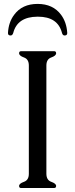

<svg xmlns="http://www.w3.org/2000/svg" viewBox="-20 -942 377 962"><path d="M168.5 -922.4Q245.6 -922.4 286.1 -867.7Q313.5 -830.6 316.9 -777.3V-776.4Q316.9 -764.2 303.7 -764.2Q293.9 -764.2 290.5 -777.3Q269.5 -858.4 170.4 -858.4H168Q67.4 -857.9 46.4 -777.3Q42.5 -764.2 33.2 -764.2Q20 -764.2 20 -775.9V-777.3Q22.9 -830.6 50.8 -867.7Q90.8 -922.4 168.5 -922.4ZM212.4 -613.8V-71.8Q212.4 -39.6 236.8 -31Q261.2 -22.5 261.2 -10.3Q261.2 0 251 0H85.4Q75.7 0 75.7 -10.3Q75.7 -22.5 100.1 -31Q124.5 -39.6 124.5 -71.3V-613.8Q124.5 -645.5 100.1 -654.1Q75.7 -662.6 75.7 -675.3Q75.7 -685.5 85.9 -685.5H251Q261.2 -685.5 261.2 -675.3Q261.2 -662.6 236.8 -654.1Q212.4 -645.5 212.4 -613.8Z"/></svg>

Font: Caudex
Style: Regular
Weight: 400
Version: Version 1.04